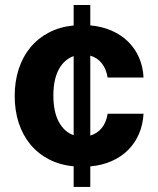

<svg xmlns="http://www.w3.org/2000/svg" viewBox="-20 -652 627 763"><path d="M38.4 -270.6Q38.4 -328.8 54.5 -378Q70.7 -427.2 101 -463.8Q131.4 -500.4 174.7 -522.9Q218 -545.5 272.7 -550.8V-632.1H338.8V-551.1Q385.3 -546.9 423.5 -530.2Q461.6 -513.5 489 -486.7Q516.3 -459.9 532.3 -423.7Q548.3 -387.4 550.4 -343.8H407.7Q402.7 -376.8 385.1 -399.7Q367.5 -422.6 338.8 -430.8V-113.3Q366.1 -121.1 384.2 -143.1Q402.3 -165.1 407.7 -199.9H550.4Q547.9 -156.6 532.3 -120Q516.7 -83.5 489.5 -56.3Q462.4 -29.1 424.4 -12.1Q386.4 5 338.8 9.2V90.9H272.7V8.9Q217.3 3.6 173.8 -19.2Q130.3 -41.9 100.3 -78.5Q70.3 -115.1 54.3 -163.9Q38.4 -212.7 38.4 -270.6ZM192.1 -272.7Q192.1 -208.1 213.6 -168Q235.1 -127.8 272.7 -114.7V-429Q235.1 -415.8 213.6 -376.1Q192.1 -336.3 192.1 -272.7Z"/></svg>

Font: Cannonade
Style: Bold
Weight: 700
Designer: Rasmus Andersson
Foundry: rsms
Version: Version 3.012;git-f93a4a705